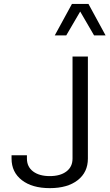

<svg xmlns="http://www.w3.org/2000/svg" viewBox="-20 -969 568 994"><path d="M526.5 -785.9 437.9 -948.7H352.5L263.6 -785.9H323.1L395.2 -909.2L466.9 -785.9ZM237.9 5Q329.2 5 382.1 -36.1Q435 -77.2 435 -148V-676.2H355.5V-148Q355.5 -105.3 323.7 -81.3Q292 -57.3 237.6 -57.3Q183.5 -57.3 151.4 -81.4Q119.4 -105.5 119.4 -148V-165.2H39.8V-148Q39.8 -77.5 93.3 -36.2Q146.8 5 237.9 5Z"/></svg>

Font: Estedad-FD VF
Style: Regular
Weight: 100
Designer: Amin Abedi
Version: Version 7.3